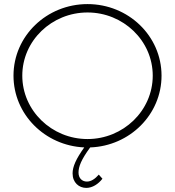

<svg xmlns="http://www.w3.org/2000/svg" viewBox="-20 -720 856 939"><path d="M770 -350C770 -544 608 -700 408 -700C208 -700 46 -544 46 -350C46 -161 199 -8 392 1C352 57 335 95 335 128C335 173 366 199 402 199C432 199 461 180 481 154L463 134C446 154 426 168 405 168C382 168 364 152 364 124C364 95 377 61 421 1C615 -6 770 -160 770 -350ZM89 -350C89 -521 233 -659 408 -659C583 -659 727 -521 727 -350C727 -179 583 -40 408 -40C233 -40 89 -179 89 -350Z"/></svg>

Font: Montserrat ExtraLight
Style: Regular
Weight: 250
Designer: Julieta Ulanovsky
Foundry: Julieta Ulanovsky
Version: Version 4.000